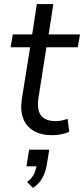

<svg xmlns="http://www.w3.org/2000/svg" viewBox="-20 -655 413 943"><path d="M238 9Q181 9 144.5 -13Q108 -35 93.5 -74Q79 -113 87 -167L128 -423H32L43 -486H138L161 -635H242L219 -486H373L362 -423H208L169 -175Q160 -114 182 -87Q204 -60 253 -60Q270 -60 285 -63.5Q300 -67 312 -71L320 -8Q307 -1 283.5 4Q260 9 238 9ZM142 268 113 239Q139 218 148 198Q157 178 161 152L179 162H110L123 80H222L211 148Q205 187 189.5 216.5Q174 246 142 268Z"/></svg>

Font: Nunito Sans 12pt
Style: Italic
Weight: 400
Italic angle: -9°
Designer: Vernon Adams
Foundry: Vernon Adams
Version: Version 3.101;gftools[0.9.27]